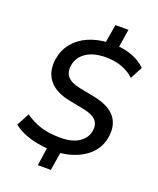

<svg xmlns="http://www.w3.org/2000/svg" viewBox="-167 -920 935 1135"><g transform="rotate(20 300.0 -352.5)"><path d="M211 115 230 -14 251 5Q209 3 164.5 -5.5Q120 -14 81.5 -30Q43 -46 15 -69L58 -149Q100 -118 153 -100.5Q206 -83 280 -83Q356 -83 398 -112.5Q440 -142 447 -187Q454 -228 430 -254Q406 -280 343 -291L250 -309Q194 -321 156.5 -347.5Q119 -374 103 -415Q87 -456 95 -509Q105 -570 140 -613Q175 -656 230 -680.5Q285 -705 356 -709L338 -695L359 -820H441L421 -695L407 -709Q459 -707 509 -688Q559 -669 592 -635L551 -558Q519 -589 473.5 -605.5Q428 -622 371 -622Q296 -622 249.5 -591Q203 -560 194 -507Q187 -464 209 -437Q231 -410 289 -398L382 -380Q479 -361 519.5 -312Q560 -263 548 -185Q535 -103 466.5 -53.5Q398 -4 293 4L314 -15L293 115Z"/></g></svg>

Font: Mulish ExtraLight SemiBold
Style: Italic
Weight: 600
Italic angle: -9°
Version: Version 3.603